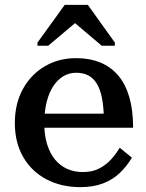

<svg xmlns="http://www.w3.org/2000/svg" viewBox="-20 -759 601 789"><path d="M162 -252Q162 -204 173.5 -166.5Q185 -129 206 -103.5Q227 -78 256 -65Q285 -52 321 -52Q360 -52 388.5 -67Q417 -82 437.5 -105Q458 -128 472 -152L522 -111Q502 -77 473 -49Q444 -21 404 -5.5Q364 10 310 10Q232 10 171 -22Q110 -54 75.5 -113.5Q41 -173 41 -253Q41 -333 74 -393Q107 -453 164 -486.5Q221 -520 292 -520Q349 -520 392.5 -502Q436 -484 466 -448.5Q496 -413 511.5 -359.5Q527 -306 527 -234H141L140 -292H434L407 -269Q406 -320 399 -356Q392 -392 378 -415Q364 -438 343 -449Q322 -460 293 -460Q265 -460 241.5 -446.5Q218 -433 200 -406.5Q182 -380 172 -341Q162 -302 162 -252ZM341 -739H246L134 -584V-571H178L311 -683H266L398 -571H452V-584Z"/></svg>

Font: Roboto Serif 36pt Medium
Style: Regular
Weight: 500
Designer: Greg Gazdowicz
Foundry: Commercial Type
Version: Version 1.008